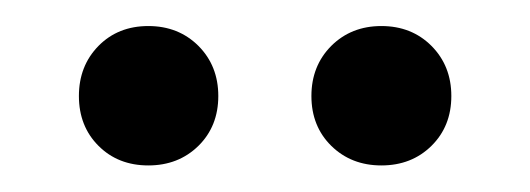

<svg xmlns="http://www.w3.org/2000/svg" viewBox="-20 -762 403 146"><path d="M130.9 -651.1Q115.7 -636.2 92.8 -636.2Q69.8 -636.2 54.9 -651.1Q40 -666 40 -689Q40 -711.9 54.9 -727.1Q69.8 -742.2 92.8 -742.2Q115.7 -742.2 130.9 -727.1Q146 -711.9 146 -689Q146 -666 130.9 -651.1ZM231.9 -651.1Q216.8 -666 216.8 -689Q216.8 -711.9 231.9 -727.1Q247.1 -742.2 270 -742.2Q293 -742.2 308.1 -727.1Q323.2 -711.9 323.2 -689Q323.2 -666 308.1 -651.1Q293 -636.2 270 -636.2Q247.1 -636.2 231.9 -651.1Z"/></svg>

Font: Messapia
Style: Regular
Weight: 400
Designer: Luca Marsano
Foundry: Collletttivo
Version: Version 1.000;FEAKit 1.0